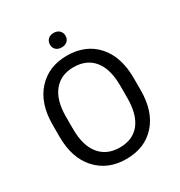

<svg xmlns="http://www.w3.org/2000/svg" viewBox="-204 -1023 1103 1175"><g transform="rotate(-30 347.5 -436.0)"><path d="M633.3 -397.9V-312.5Q633.3 -161.6 556.2 -75.9Q479 9.8 347.7 9.8Q218.3 9.8 139.4 -76.4Q60.5 -162.6 60.5 -312.5V-397.9Q60.5 -548.3 138.9 -634.5Q217.3 -720.7 346.7 -720.7Q478 -720.7 555.7 -634.8Q633.3 -548.8 633.3 -397.9ZM538.6 -312.5V-398.9Q538.6 -516.1 488.5 -577.6Q438.5 -639.2 346.7 -639.2Q256.3 -639.2 206.1 -577.4Q155.8 -515.6 155.8 -398.9V-312.5Q155.8 -195.8 206.5 -133.5Q257.3 -71.3 347.7 -71.3Q440.4 -71.3 489.5 -132.8Q538.6 -194.3 538.6 -312.5ZM306.2 -793.7Q291.5 -807.6 291.5 -830.1Q291.5 -852.5 306.2 -867.2Q320.8 -881.8 346.2 -881.8Q371.6 -881.8 386.5 -867.2Q401.4 -852.5 401.4 -830.1Q401.4 -807.6 386.5 -793.7Q371.6 -779.8 346.2 -779.8Q320.8 -779.8 306.2 -793.7Z"/></g></svg>

Font: Bert Sans Medium
Style: Regular
Weight: 500
Designer: Christian Robertson, Adam Twardoch, & Cristiano Sobral
Foundry: Google
Version: Version 12.135;January 10, 2020;FontCreator 12.0.0.2547 64-b